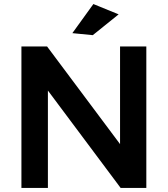

<svg xmlns="http://www.w3.org/2000/svg" viewBox="-20 -930 830 950"><path d="M574 -700H704V0H577L217 -482V0H86V-700H213L574 -217ZM442 -910 567 -859 439 -756 338 -766Z"/></svg>

Font: Gontserrat Medium
Style: Regular
Weight: 500
Designer: Julieta Ulanovsky
Foundry: Julieta Ulanovsky
Version: Version 6.001